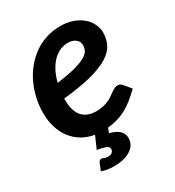

<svg xmlns="http://www.w3.org/2000/svg" viewBox="-169 -622 825 903"><g transform="rotate(-30 243.5 -171.0)"><path d="M287.5 -434Q262.5 -434 241 -423.8Q219.5 -413.5 202.2 -395Q185 -376.5 172.2 -350.8Q159.5 -325 152 -294.5Q214 -303 251.8 -313.2Q289.5 -323.5 310 -335.2Q330.5 -347 337.2 -360.8Q344 -374.5 344 -389.5Q344 -397 340.8 -405Q337.5 -413 330.8 -419.2Q324 -425.5 313.2 -429.8Q302.5 -434 287.5 -434ZM444 -95Q420.5 -71.5 398.2 -53.8Q376 -36 352.8 -23.5Q329.5 -11 304.8 -3.8Q280 3.5 252 6L242.5 31Q280.5 41 295.8 57.8Q311 74.5 311 96.5Q311 115.5 301.8 130.8Q292.5 146 276 156.5Q259.5 167 236.5 172.5Q213.5 178 186 178Q167 178 151 175.2Q135 172.5 119.5 167L135.5 128.5Q140 117 151 117Q158 117 164.5 120.8Q171 124.5 184 124.5Q199.5 124.5 207 117.5Q214.5 110.5 214.5 100.5Q214.5 87.5 199.5 81.5Q184.5 75.5 153 70.5L182 4.5Q145 -1.5 115.5 -19Q86 -36.5 65 -63.5Q44 -90.5 32.8 -126.5Q21.5 -162.5 21.5 -205.5Q21.5 -246 30.2 -285Q39 -324 55.5 -359Q72 -394 96 -423.5Q120 -453 150.2 -474.5Q180.5 -496 216.8 -508Q253 -520 294.5 -520Q334.5 -520 364.8 -508.5Q395 -497 415.2 -478.8Q435.5 -460.5 445.5 -438Q455.5 -415.5 455.5 -394Q455.5 -359.5 441.8 -331Q428 -302.5 392.8 -280Q357.5 -257.5 296.5 -241.2Q235.5 -225 141.5 -215.5V-209Q141.5 -88 244 -88Q266 -88 283 -92.2Q300 -96.5 312.8 -102.5Q325.5 -108.5 335.8 -116Q346 -123.5 354.8 -129.5Q363.5 -135.5 372 -139.8Q380.5 -144 390.5 -144Q396.5 -144 402.2 -141Q408 -138 412.5 -133Z"/></g></svg>

Font: Lato 2
Style: Bold Italic
Weight: 700
Italic angle: -7°
Designer: Lukasz Dziedzic with Adam Twardoch and Botio Nikoltchev
Foundry: tyPoland Lukasz Dziedzic
Version: Version 2.015; 2015-08-06; http://www.latofonts.com/